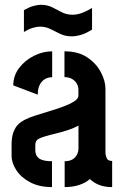

<svg xmlns="http://www.w3.org/2000/svg" viewBox="-20 -772 510 792"><path d="M275.7 -622.1Q249.7 -622.1 228.7 -632.1Q207.7 -642.1 188.2 -652.1Q168.7 -662.1 144.7 -662.1Q131.7 -662.1 115.2 -657.1Q98.7 -652.1 78.7 -640.1V-730.2Q99.7 -742.2 117.2 -747.2Q134.7 -752.2 148.7 -752.2Q174.7 -752.2 194.7 -742.2Q214.7 -732.2 234.7 -721.7Q254.7 -711.2 279.7 -711.2Q296.7 -711.2 315.7 -717.7Q334.7 -724.2 359.7 -739.2V-650.1Q334.7 -634.1 313.7 -628.1Q292.7 -622.1 275.7 -622.1ZM194.4 -0.2Q142.3 -0.2 104.9 -19.8Q67.5 -39.4 47.7 -69.5Q27.8 -99.5 27.8 -129.9V-180Q27.8 -191.3 30.5 -208.6Q33.2 -225.9 44.1 -244.9Q55 -263.8 80.9 -277.3Q96.9 -286.1 124.3 -294.9Q151.8 -303.7 182.4 -312.9Q213 -322.1 240.6 -332.3Q268.3 -342.5 285.9 -353.8Q303.5 -365 303.5 -377.8V-399.5Q303.5 -415.8 296.3 -427.8Q289 -439.8 276.3 -446.8Q263.6 -453.8 245.9 -453.8V-560.3Q303.1 -560.3 340.4 -535Q377.8 -509.7 396.4 -473.6Q415 -437.5 415 -406.4V-140.4Q415 -134.4 419.5 -121.2Q424 -108 442.6 -108V-0.2Q411.2 -0.2 388.8 -9.3Q366.4 -18.3 350.7 -33.3Q331.7 -16.8 305 -8.5Q278.3 -0.2 246.7 -0.2V-107Q266.2 -107 278.6 -114.2Q291 -121.4 297.4 -133.7Q303.7 -145.9 303.7 -160.3V-253.9Q286.2 -244.2 261.8 -235.9Q237.4 -227.6 211.6 -221.5Q185.8 -215.5 166 -209.6Q146.3 -203.7 138.2 -198.7Q125.6 -191.7 125.6 -172.6V-153.9Q125.7 -137.7 132.6 -127.3Q139.5 -116.9 154.7 -112Q169.8 -107 194.4 -107ZM135.8 -381.5 34.8 -419.8Q34.8 -460 58.9 -491.5Q82.9 -523.1 119.8 -541.7Q156.8 -560.3 195.2 -560.3V-453.5Q177.9 -453.5 164.5 -445.2Q151 -437 143.4 -421.2Q135.8 -405.4 135.8 -381.5Z"/></svg>

Font: Stick No Bills ExtraLight
Style: Regular
Weight: 200
Designer: Kosala Senevirathne, Siva Puranthara, Lasantha Premarathna, Tharique Azeez
Foundry: mooniak
Version: Version 2.000